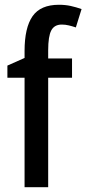

<svg xmlns="http://www.w3.org/2000/svg" viewBox="-20 -785 362 805"><path d="M282 -459H182V0H83V-459H11V-510L83 -542V-571Q83 -669 116.5 -717Q150 -765 227 -765Q254 -765 276.5 -760Q299 -755 322 -747L298 -670Q283 -675 268.5 -678.5Q254 -682 239 -682Q208 -682 195 -657.5Q182 -633 182 -574V-540H282Z"/></svg>

Font: Noto Sans Arabic UI Cn Md
Style: Regular
Weight: 500
Width: 3
Designer: Monotype Design Team, Nadine Chahine and Nizar Qandah
Foundry: Monotype Imaging Inc.
Version: Version 2.010; ttfautohint (v1.8.4.7-5d5b)